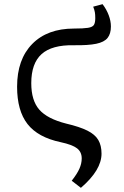

<svg xmlns="http://www.w3.org/2000/svg" viewBox="-20 -671 596 921"><path d="M368 230 324 196Q350 163 361 138Q372 113 372 89Q372 58 349.5 40.5Q327 23 271 11Q162 -12 112 -76Q62 -140 62 -255Q62 -386 134.5 -460Q207 -534 335 -534Q380 -534 402 -537.5Q424 -541 430.5 -551.5Q437 -562 437 -584Q437 -601 435 -612.5Q433 -624 427 -639L472 -651Q491 -626 501.5 -598Q512 -570 512 -544Q512 -509 496 -489Q480 -469 441.5 -461Q403 -453 334 -454Q229 -456 179.5 -411.5Q130 -367 130 -272Q130 -189 168.5 -145Q207 -101 298 -78Q362 -63 399 -44.5Q436 -26 451.5 0.5Q467 27 467 66Q467 145 368 230Z"/></svg>

Font: Literata 7pt
Style: Regular
Weight: 400
Designer: Latin by Veronika Burian and Jose Scaglione. Greek by Irene Vlachou. Cyrillic by Vera Evstafieva.
Foundry: TypeTogether
Version: Version 3.002